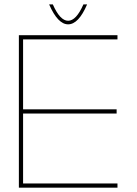

<svg xmlns="http://www.w3.org/2000/svg" viewBox="-20 -869 636 889"><path d="M523.9 -706.1V-686.5H86.9V-362.8H520V-343.3H86.9V-19.5H523.9V0H67.4V-706.1ZM224.6 -848.6Q257.8 -772.9 295.4 -772.9Q333 -772.9 366.2 -848.6H383.3Q343.8 -756.3 295.4 -756.3Q247.6 -756.3 207.5 -848.6Z"/></svg>

Font: Fortheenas_01
Style: Regular
Weight: 100
Designer: Situjuh Nazara
Version: Version 1.10 September 8, 2014